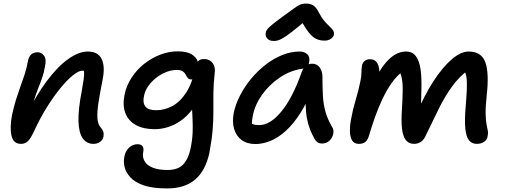

<svg xmlns="http://www.w3.org/2000/svg" viewBox="-20 -795 2829 1073"><path d="M502 9Q464 9 442 -22.5Q420 -54 418.5 -119.5Q417 -185 437 -287Q444 -327 447.5 -351.5Q451 -376 450 -391Q449 -406 443 -415.5Q437 -425 427 -435Q449 -436 463 -428.5Q477 -421 482.5 -405.5Q488 -390 482 -364Q472 -386 462.5 -393Q453 -400 439 -400Q420 -400 388 -374.5Q356 -349 318.5 -303.5Q281 -258 242.5 -196.5Q204 -135 171 -63Q151 -20 135.5 -5.5Q120 9 97 9Q55 9 44.5 -36Q34 -81 47 -151Q58 -202 70 -240Q82 -278 94 -311Q106 -344 117.5 -378.5Q129 -413 137 -458Q142 -480 155.5 -491.5Q169 -503 191 -503Q211 -503 226 -483.5Q241 -464 231 -422Q226 -391 216.5 -363Q207 -335 194 -303Q181 -271 168 -227.5Q155 -184 144 -123L123 -141Q181 -262 242.5 -343.5Q304 -425 362.5 -466Q421 -507 470 -507Q528 -507 548 -465.5Q568 -424 554 -353Q539 -277 530.5 -222.5Q522 -168 524.5 -133.5Q527 -99 544 -81Q553 -71 557 -59Q561 -47 558 -30Q554 -13 539 -2Q524 9 502 9Z M914 258Q833 258 783.5 241Q734 224 708.5 196Q683 168 676 137.5Q669 107 675 81Q680 50 701 30.5Q722 11 748 11Q770 11 777 22.5Q784 34 781 51Q774 81 787.5 105Q801 129 833.5 142Q866 155 917 155Q974 155 1003.5 124Q1033 93 1045 35Q1055 -14 1056.5 -54Q1058 -94 1056 -130.5Q1054 -167 1052.5 -203.5Q1051 -240 1055 -282L1101 -270Q1081 -217 1052 -180Q1023 -143 989 -119.5Q955 -96 918 -84.5Q881 -73 844 -73Q781 -73 739 -96.5Q697 -120 680.5 -163Q664 -206 676 -265Q686 -316 715 -360.5Q744 -405 785.5 -438Q827 -471 875.5 -489.5Q924 -508 972 -508Q1024 -508 1051 -491.5Q1078 -475 1086 -449.5Q1094 -424 1088 -396Q1085 -379 1073 -365Q1061 -351 1050 -351Q1036 -351 1029.5 -359Q1023 -367 1018 -377.5Q1013 -388 1002 -396Q991 -404 968 -404Q938 -404 908 -392Q878 -380 852 -359.5Q826 -339 808 -313Q790 -287 785 -260Q776 -221 792.5 -200Q809 -179 852 -179Q901 -179 944.5 -203Q988 -227 1021.5 -279.5Q1055 -332 1072 -416Q1077 -441 1087.5 -453Q1098 -465 1120 -465Q1143 -465 1157.5 -453.5Q1172 -442 1177.5 -424.5Q1183 -407 1180 -388Q1173 -326 1172.5 -275Q1172 -224 1172.5 -175.5Q1173 -127 1168.5 -71Q1164 -15 1150 60Q1129 158 1071 208Q1013 258 914 258Z M1408 10Q1361 10 1330.5 -12.5Q1300 -35 1288.5 -74Q1277 -113 1286 -163Q1296 -212 1321.5 -261.5Q1347 -311 1383.5 -355Q1420 -399 1464.5 -433.5Q1509 -468 1557.5 -487.5Q1606 -507 1655 -507Q1682 -507 1698 -491Q1714 -475 1707 -444Q1705 -431 1695.5 -422Q1686 -413 1670 -411Q1601 -401 1542.5 -361Q1484 -321 1444.5 -265.5Q1405 -210 1393 -149Q1388 -124 1387.5 -103.5Q1387 -83 1395 -51L1354 -131Q1373 -109 1388.5 -102.5Q1404 -96 1430 -96Q1490 -96 1553 -172.5Q1616 -249 1667 -395Q1675 -416 1690.5 -427.5Q1706 -439 1724 -439Q1752 -439 1767 -417.5Q1782 -396 1782 -366Q1782 -308 1784.5 -261Q1787 -214 1798.5 -172Q1810 -130 1836 -85Q1844 -74 1843.5 -58Q1843 -42 1835 -27Q1827 -12 1813 -2.5Q1799 7 1780 7Q1765 7 1755 0.5Q1745 -6 1739 -17Q1724 -43 1713 -70.5Q1702 -98 1695.5 -132.5Q1689 -167 1688 -213.5Q1687 -260 1692 -323L1734 -325Q1701 -230 1660.5 -166Q1620 -102 1576.5 -63Q1533 -24 1490 -7Q1447 10 1408 10ZM1509 -566Q1494 -566 1483.5 -572Q1473 -578 1468 -588.5Q1463 -599 1465 -611Q1466 -620 1472.5 -629.5Q1479 -639 1500 -656.5Q1521 -674 1565 -706Q1600 -731 1620 -746Q1640 -761 1655 -768Q1670 -775 1690 -775Q1716 -775 1732 -764Q1748 -753 1762 -725Q1778 -694 1794.5 -675.5Q1811 -657 1823 -646Q1835 -635 1841.5 -625Q1848 -615 1846 -600Q1842 -586 1827.5 -577Q1813 -568 1794 -568Q1768 -568 1747.5 -577.5Q1727 -587 1706 -613Q1685 -639 1658 -689L1697 -688Q1645 -643 1612.5 -618Q1580 -593 1561 -582Q1542 -571 1530.5 -568.5Q1519 -566 1509 -566Z M1985 9Q1959 9 1947.5 -10.5Q1936 -30 1935.5 -63Q1935 -96 1943 -134Q1952 -185 1968 -237.5Q1984 -290 1994 -341Q2000 -369 2000 -389.5Q2000 -410 2003 -429Q2006 -445 2018 -454.5Q2030 -464 2048 -464Q2071 -464 2083.5 -449Q2096 -434 2099 -409Q2102 -384 2095 -355L2073 -343Q2099 -398 2127 -434Q2155 -470 2185.5 -488.5Q2216 -507 2249 -507Q2285 -507 2304.5 -480.5Q2324 -454 2330.5 -406.5Q2337 -359 2335 -293Q2333 -235 2333.5 -202Q2334 -169 2337 -149L2307 -156Q2351 -262 2402 -340.5Q2453 -419 2504 -463Q2555 -507 2599 -507Q2671 -507 2692.5 -446.5Q2714 -386 2700 -262Q2693 -196 2694 -158.5Q2695 -121 2699 -100Q2703 -79 2706 -65Q2709 -51 2705 -33Q2702 -14 2685.5 -2.5Q2669 9 2644 9Q2617 9 2601 -11Q2585 -31 2580.5 -76Q2576 -121 2582 -194Q2587 -253 2588.5 -289.5Q2590 -326 2588.5 -348Q2587 -370 2582 -383.5Q2577 -397 2569 -410L2597 -404Q2548 -368 2508.5 -314.5Q2469 -261 2434 -191Q2399 -121 2360 -39Q2350 -15 2333 -3Q2316 9 2294 9Q2264 9 2247.5 -13Q2231 -35 2226.5 -77.5Q2222 -120 2226 -180Q2230 -245 2230.5 -289Q2231 -333 2224.5 -362.5Q2218 -392 2202 -411L2229 -395Q2195 -369 2167 -328.5Q2139 -288 2116 -239Q2093 -190 2075 -138.5Q2057 -87 2042 -37Q2035 -12 2021.5 -1.5Q2008 9 1985 9Z"/></svg>

Font: Shantell Sans Medium
Style: Italic
Weight: 500
Italic angle: -11°
Designer: Stephen Nixon, Anya Danilova, Shantell Martin
Foundry: Arrow Type
Version: Version 1.011;[c5ecc13dd]